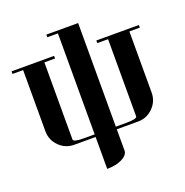

<svg xmlns="http://www.w3.org/2000/svg" viewBox="-169 -922 1260 1306"><g transform="rotate(-20 461.0 -269.0)"><path d="M0 -596.2V-615.2H308.1V-596.2H231V-38.1Q231 -19 308.1 -19H384.8V-750H308.1V-769H538.1V-19H615.2Q691.9 -19 691.9 -38.1V-596.2H613.8V-615.2H921.9V-596.2H846.2V-153.8Q846.2 -90.3 800.8 -44.9Q755.9 0 691.9 0H538.1V153.8Q538.1 186 493.2 209Q448.2 231 384.8 231V0H231Q167 0 122.1 -44.9Q77.1 -89.8 77.1 -153.8V-596.2Z"/></g></svg>

Font: Hjet
Style: Regular
Weight: 400
Designer: T. Christopher White
Version: Version 1.2